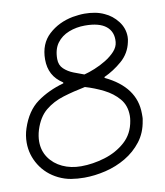

<svg xmlns="http://www.w3.org/2000/svg" viewBox="-80 -717 713 831"><g transform="rotate(-10 277.0 -301.5)"><path d="M224 48Q194 48 166.5 43.5Q139 39 112 26Q61 1 32.5 -45Q4 -91 4 -144Q4 -176 14 -206Q38 -279 87.5 -315Q137 -351 205 -370V-374Q174 -394 159.5 -421.5Q145 -449 145 -485Q145 -554 188.5 -594Q232 -634 295 -646Q308 -648 321 -649.5Q334 -651 347 -651Q370 -651 392 -647Q414 -643 433 -634Q467 -619 490.5 -588.5Q514 -558 514 -520Q514 -509 511 -497Q501 -449 464 -417Q427 -385 385 -366V-362Q517 -299 517 -182Q517 -175 517 -167Q517 -159 515 -151Q507 -99 478 -61.5Q449 -24 407.5 0.5Q366 25 318 36.5Q270 48 224 48ZM301 -392H302Q322 -397 348 -407.5Q374 -418 398.5 -433Q423 -448 440 -466.5Q457 -485 459 -507Q463 -551 433 -575.5Q403 -600 340 -600Q302 -600 269 -587Q236 -574 216.5 -547.5Q197 -521 197 -478Q197 -451 214.5 -434.5Q232 -418 256.5 -408.5Q281 -399 301 -392ZM219 -3Q270 -3 323 -19Q376 -35 414.5 -69.5Q453 -104 462 -160Q463 -166 463.5 -171.5Q464 -177 464 -182Q464 -227 438.5 -257Q413 -287 374 -306.5Q335 -326 294 -338Q243 -328 197 -314Q151 -300 117 -272Q83 -244 66 -190Q62 -177 60 -164Q58 -151 58 -140Q58 -99 79.5 -68Q101 -37 137.5 -20Q174 -3 219 -3Z"/></g></svg>

Font: Twinkle Star
Style: Regular
Weight: 400
Designer: Robert E. Leuschke
Foundry: Robert E. Leuschke
Version: Version 2.010; ttfautohint (v1.8.3)